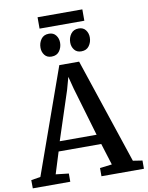

<svg xmlns="http://www.w3.org/2000/svg" viewBox="-120 -1153 946 1231"><g transform="rotate(-10 353.0 -537.5)"><path d="M52 -63.5 296 -748.5H425L654 -63L715 -53.5V0H438.5V-53.5L517 -63L473 -204H195.5L151.5 -63L235.5 -53.5V0H-8.5L-9 -53.5ZM454 -267.5 360.5 -585 340 -664.5 317.5 -583 214 -267.5ZM257 -811Q228 -811 212.2 -831.2Q196.5 -851.5 196.5 -879Q196.5 -910.5 213.8 -934.5Q231 -958.5 264.5 -958.5H265.5Q294.5 -958.5 310.2 -938Q326 -917.5 326 -890Q326 -859 308.8 -835Q291.5 -811 258 -811ZM450.5 -811Q421.5 -811 405.8 -831.2Q390 -851.5 390 -879Q390 -910.5 407.5 -934.5Q425 -958.5 458.5 -958.5H459.5Q488.5 -958.5 504 -938Q519.5 -917.5 519.5 -890Q519.5 -859 502.2 -835Q485 -811 451.5 -811ZM503.5 -1075V-1001H212V-1075Z"/></g></svg>

Font: Merriweather SemiBold
Style: Regular
Weight: 600
Version: Version 2.100